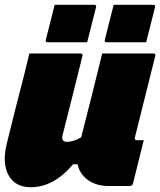

<svg xmlns="http://www.w3.org/2000/svg" viewBox="-29 -774 671 804"><path d="M94 -550H308Q319 -550 316 -539Q296 -457 275 -374Q254 -291 233 -208Q227 -180 251 -180Q264 -180 278 -184Q292 -188 311 -199Q333 -286 355.5 -374.5Q378 -463 399 -550H613Q624 -550 621 -539Q579 -369 536 -199Q534 -193 537 -190Q539 -187 544 -187H573Q562 -142 550.5 -96.5Q539 -51 528 -6Q525 5 514 5H427Q374 5 339 -20.5Q304 -46 296 -86H277Q196 10 100 10Q34 10 6.5 -41Q-21 -92 0 -175Q18 -249 34.5 -314Q51 -379 70 -452Q76 -477 82 -501Q88 -525 94 -550ZM200 -754H365Q376 -754 373 -743L336 -597H171Q160 -597 163 -608ZM447 -754H612Q623 -754 620 -743L583 -597H418Q407 -597 410 -608Z"/></svg>

Font: Recursive Sn Lnr St XBk
Style: Italic
Weight: 1000
Italic angle: -15°
Version: Version 1.079;hotconv 1.0.112;makeotfexe 2.5.65598; ttfautoh